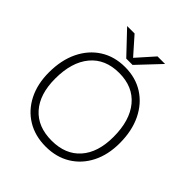

<svg xmlns="http://www.w3.org/2000/svg" viewBox="-228 -986 1140 1140"><g transform="rotate(45 342.0 -416.0)"><path d="M365 -700H312L179 -840.5H241.5L337.5 -732L434 -840.5H497.5ZM45 -317.5Q45 -420.5 82.2 -497.5Q119.5 -574.5 186.5 -617.2Q253.5 -660 343 -660Q432 -660 498.8 -617.2Q565.5 -574.5 602.8 -497.5Q640 -420.5 640 -317.5Q640 -220 602.8 -146.8Q565.5 -73.5 498.8 -32.8Q432 8 343 8Q253.5 8 186.5 -32.8Q119.5 -73.5 82.2 -146.8Q45 -220 45 -317.5ZM587.5 -317.5Q587.5 -456 523.2 -533.2Q459 -610.5 343 -610.5Q226 -610.5 161.8 -533.2Q97.5 -456 97.5 -317.5Q97.5 -187 161.8 -114.5Q226 -42 343 -42Q459 -42 523.2 -114.5Q587.5 -187 587.5 -317.5Z"/></g></svg>

Font: Overused Grotesk Light
Style: Regular
Weight: 300
Version: Version 0.004